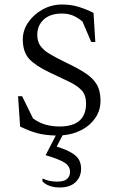

<svg xmlns="http://www.w3.org/2000/svg" viewBox="-20 -590 520 850"><path d="M244 240Q220 240 200 233Q180 226 168 213V201H171Q197 214 233 214Q264 214 277 202Q290 190 290 171Q290 145 265 129.5Q240 114 182 97L227 10Q178 9 142.5 -1Q107 -11 69 -30L60 -164H78L126 -66Q155 -45 184 -37.5Q213 -30 243 -30Q361 -30 361 -132Q361 -169 341.5 -190Q322 -211 285.5 -228.5Q249 -246 198 -270Q137 -299 109 -329.5Q81 -360 81 -416Q81 -456 105 -491Q129 -526 168.5 -548Q208 -570 254 -570Q294 -570 327 -560Q360 -550 394 -533L402 -404H384L345 -495Q323 -513 302 -521.5Q281 -530 254 -530Q202 -530 173.5 -503.5Q145 -477 145 -436Q145 -407 158.5 -387.5Q172 -368 199.5 -351.5Q227 -335 270 -314Q325 -288 359 -265.5Q393 -243 409 -215Q425 -187 425 -144Q425 -102 402.5 -68.5Q380 -35 342 -15Q304 5 257 9L231 59Q284 75 311.5 96.5Q339 118 339 157Q339 193 314.5 216.5Q290 240 244 240Z"/></svg>

Font: Spectral SC Light
Style: Regular
Weight: 300
Designer: Jean-Baptiste Levee
Foundry: Production Type
Version: Version 2.001